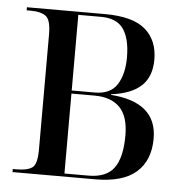

<svg xmlns="http://www.w3.org/2000/svg" viewBox="-44 -579 597 622"><g transform="rotate(5 254.5 -268.0)"><path d="M19 0V-10H31Q67 -10 82.5 -21.5Q98 -33 98 -80V-455Q98 -501 82 -513.5Q66 -526 31 -526H19V-536H273Q363 -536 404 -501Q445 -466 445 -403Q445 -347 412.5 -317Q380 -287 315 -279V-277Q465 -266 465 -148Q465 -77 421.5 -38.5Q378 0 288 0ZM262 -280Q313 -280 334.5 -314Q356 -348 356 -402Q356 -463 334 -494.5Q312 -526 261 -526H187V-280ZM265 -10Q323 -10 348 -44Q373 -78 373 -150Q373 -212 344.5 -241Q316 -270 262 -270H187V-10Z"/></g></svg>

Font: Noto Serif Display Condensed
Style: Regular
Weight: 400
Width: 3
Designer: Monotype Design Team
Foundry: Monotype Imaging Inc.
Version: Version 2.009